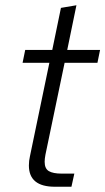

<svg xmlns="http://www.w3.org/2000/svg" viewBox="-20 -711 401 731"><path d="M90 -81Q90 -99 94 -116L168 -472H66L76 -521H179L212 -681L271 -691L236 -521H361L351 -472H226L153 -122Q150 -106 150 -95Q150 -69 166 -59.5Q182 -50 215 -50H263L252 0H189Q90 0 90 -81Z"/></svg>

Font: Mona Sans Light
Style: Italic
Weight: 300
Italic angle: -11.7°
Designer: Deni Anggara
Foundry: GitHub
Version: Version 2.000